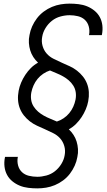

<svg xmlns="http://www.w3.org/2000/svg" viewBox="-20 -855 590 1060"><path d="M186 185Q161 185 136 182Q111 179 89 170Q67 161 48.5 146Q30 131 19 110.5Q8 90 5 65.5Q2 41 7 15L8 11H79L78 14Q74 37 80 59Q86 81 101.5 95.5Q117 110 139.5 115.5Q162 121 186 121Q210 121 236 114Q262 107 283 90.5Q304 74 318.5 50.5Q333 27 337 2Q342 -24 335 -48.5Q328 -73 312 -91Q296 -109 273.5 -120Q251 -131 229 -141L227 -142Q206 -151 184.5 -161Q163 -171 145 -185Q127 -199 112.5 -217Q98 -235 89.5 -257Q81 -279 79.5 -303.5Q78 -328 83 -354Q87 -376 96.5 -398.5Q106 -421 119.5 -441.5Q133 -462 150.5 -479.5Q168 -497 190 -509Q175 -523 164 -540Q153 -557 147 -576.5Q141 -596 139.5 -618Q138 -640 143 -662Q147 -686 157.5 -709.5Q168 -733 184 -754Q200 -775 221.5 -791Q243 -807 267 -817Q291 -827 315.5 -831Q340 -835 364 -835Q389 -835 414 -832Q439 -829 461 -820Q483 -811 501.5 -796Q520 -781 531 -760.5Q542 -740 545 -715.5Q548 -691 543 -665L542 -661H471L472 -664Q476 -687 470 -709Q464 -731 448.5 -745.5Q433 -760 410.5 -765.5Q388 -771 364 -771Q340 -771 314 -764Q288 -757 267 -740.5Q246 -724 231.5 -700.5Q217 -677 213 -652Q208 -626 215 -601.5Q222 -577 238 -559Q254 -541 276.5 -530Q299 -519 321 -509L323 -508Q344 -499 365.5 -489Q387 -479 405 -465Q423 -451 437.5 -433Q452 -415 460.5 -393Q469 -371 470.5 -346.5Q472 -322 467 -296Q463 -274 453.5 -251.5Q444 -229 430.5 -208.5Q417 -188 399.5 -170.5Q382 -153 360 -141Q375 -127 386 -110Q397 -93 403 -73.5Q409 -54 410.5 -32Q412 -10 407 12Q403 36 392.5 59.5Q382 83 366 104Q350 125 328.5 141Q307 157 283 167Q259 177 234.5 181Q210 185 186 185ZM294 -184Q313 -190 331 -202Q349 -214 362.5 -230.5Q376 -247 384.5 -266Q393 -285 397 -305Q401 -326 398 -346Q395 -366 384.5 -382.5Q374 -399 359.5 -411.5Q345 -424 328 -433.5Q311 -443 292.5 -450.5Q274 -458 256 -466Q237 -460 219 -448Q201 -436 187.5 -419.5Q174 -403 165.5 -384Q157 -365 153 -345Q149 -324 152 -304Q155 -284 165.5 -267.5Q176 -251 190.5 -238.5Q205 -226 222 -216.5Q239 -207 257.5 -199.5Q276 -192 294 -184Z"/></svg>

Font: Lode Term
Style: Italic
Weight: 400
Italic angle: -11°
Monospace: yes
Designer: Belleve Invis
Foundry: Belleve Invis
Version: Version 29.2.0